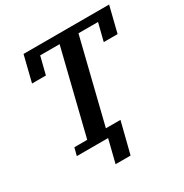

<svg xmlns="http://www.w3.org/2000/svg" viewBox="-193 -851 1118 1164"><g transform="rotate(-30 366.0 -269.0)"><path d="M117 -54H207L352 -640H216L185 -517H88L133 -698H732L687 -517H590L621 -640H484L340 -58H442L387 160H282L322 0H103Z"/></g></svg>

Font: IBM Plex Serif SmBld
Style: Italic
Weight: 600
Italic angle: -14°
Designer: Mike Abbink, Paul van der Laan, Pieter van Rosmalen
Foundry: Bold Monday
Version: Version 3.001